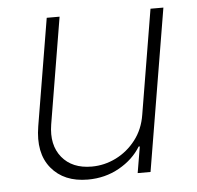

<svg xmlns="http://www.w3.org/2000/svg" viewBox="-45 -591 661 644"><g transform="rotate(-5 286.0 -268.5)"><path d="M426.1 -193.5 484.7 -545.5H528.1L437.1 0H393.8L408.7 -88.4H404.8Q379.3 -46.5 331.7 -19.7Q284.1 7.1 225.9 7.1Q145.6 7.1 103 -44.6Q60.4 -96.2 75.3 -185.7L135.3 -545.5H178.6L119 -187.5Q108 -119.3 142.4 -77.2Q176.8 -35.2 242.5 -35.2Q285.2 -35.2 324.2 -54.5Q363.3 -73.9 390.8 -109.4Q418.3 -144.9 426.1 -193.5Z"/></g></svg>

Font: Inter UI Extra Light
Style: Italic
Weight: 200
Italic angle: -9.39999°
Designer: Rasmus Andersson
Foundry: rsms
Version: 3.2;8d6f07862